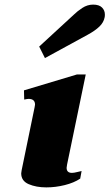

<svg xmlns="http://www.w3.org/2000/svg" viewBox="-20 -803 475 833"><path d="M150 -601 301 -740Q315 -754 337 -768.5Q359 -783 384 -783Q410 -783 422.5 -770.5Q435 -758 435 -740Q435 -732 434 -728Q430 -706 411.5 -688Q393 -670 360 -652L175 -551ZM72 -51Q72 -55 74 -65L130 -337L132 -349Q132 -374 104 -374Q99 -374 85 -371L84 -411L314 -480H352L271 -89Q269 -79 269 -75Q269 -53 292 -53Q301 -53 314.5 -56.5Q328 -60 334 -61L328 -28Q301 -10 261 0Q221 10 181 10Q137 10 104.5 -4Q72 -18 72 -51Z"/></svg>

Font: Taviraj Black
Style: Italic
Weight: 900
Italic angle: -12°
Designer: Katatrad Team
Foundry: CadsonDemak
Version: Version 1.001